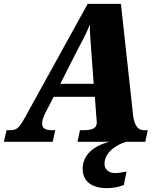

<svg xmlns="http://www.w3.org/2000/svg" viewBox="-61 -734 818 994"><path d="M-41 0H212L225 -60H209C173 -60 157 -70 157 -95C157 -109 163 -127 175 -152L217 -233H430L438 -127C439 -117 440 -109 440 -99C440 -70 415 -60 375 -60H353L340 0H506C425 20 367 67 367 140C367 205 414 240 493 240C524 240 555 234 580 224L594 154C570 159 550 162 533 162C502 162 480 142 480 114C480 51 549 12 593 0H691L704 -60H683C644 -60 631 -103 627 -147L565 -714H393L75 -138C41 -75 28 -60 -6 -60H-27ZM339 -473C372 -535 385 -559 404 -607C404 -559 408 -523 412 -464L424 -300H251Z"/></svg>

Font: Noto Serif SemiCondensed Black
Style: Italic
Weight: 900
Width: 4
Italic angle: -12°
Designer: Monotype Design Team
Foundry: Monotype Imaging Inc.
Version: Version 2.014